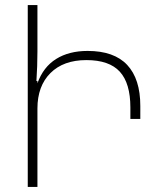

<svg xmlns="http://www.w3.org/2000/svg" viewBox="-20 -734 624 754"><path d="M89 -714H127V-532Q127 -502 126 -474.5Q125 -447 123 -416H127V-407Q150 -471 200.5 -502.5Q251 -534 324 -534Q428 -534 479.5 -479Q531 -424 531 -318V-267H492V-312Q492 -407 450.5 -452.5Q409 -498 319 -498Q229 -498 178 -447Q127 -396 127 -308V-233V0H89Z"/></svg>

Font: Noto Sans Armenian SemiCondensed ExtraLight
Style: Regular
Weight: 200
Width: 4
Designer: Monotype Design Team
Foundry: Monotype Imaging Inc.
Version: Version 2.008; ttfautohint (v1.8.4.7-5d5b)